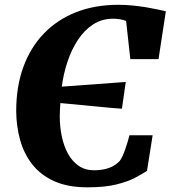

<svg xmlns="http://www.w3.org/2000/svg" viewBox="-20 -772 711 800"><path d="M344.5 8.5Q262 8.5 205.5 -17.2Q149 -43 114.2 -87.5Q79.5 -132 63.8 -189Q48 -246 47.5 -309Q47.5 -411 77.2 -492.8Q107 -574.5 163 -632.5Q219 -690.5 297.2 -721.2Q375.5 -752 473.5 -752Q504 -752 533.2 -749Q562.5 -746 588.2 -741.8Q614 -737.5 635 -733Q656 -728.5 671 -725L640.5 -525.5H523L505.5 -684.5Q494.5 -689.5 479.8 -691.8Q465 -694 450.5 -694Q404.5 -694 368 -670.2Q331.5 -646.5 304.8 -606Q278 -565.5 261.2 -515Q244.5 -464.5 237.5 -411L504 -430.5L488 -319Q469 -320 439.5 -322.8Q410 -325.5 375 -329Q340 -332.5 303 -336Q266 -339.5 231.5 -342.5Q230.5 -328.5 229.8 -314.5Q229 -300.5 229 -287Q229 -244 237.5 -203.5Q246 -163 263.5 -131.2Q281 -99.5 308 -81Q335 -62.5 372.5 -62.5Q384.5 -62.5 403 -64.8Q421.5 -67 441.5 -75.2Q461.5 -83.5 478.5 -101Q484.5 -108.5 490.2 -121Q496 -133.5 501.2 -148.2Q506.5 -163 511.2 -178.8Q516 -194.5 519.5 -208.5H616L592.5 -60Q573.5 -47.5 543.2 -31.5Q513 -15.5 465.2 -3.5Q417.5 8.5 344.5 8.5Z"/></svg>

Font: Merriweather 36pt Black
Style: Italic
Weight: 900
Italic angle: -7.8°
Version: Version 2.101